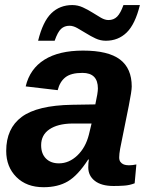

<svg xmlns="http://www.w3.org/2000/svg" viewBox="-20 -741 596 770"><path d="M435.5 4.9Q386.7 4.9 360.4 -15.6Q334 -36.1 334 -69.8Q334 -87.9 336.4 -101.1H333.5Q292.5 -37.6 252.4 -13.9Q212.4 9.8 154.8 9.8Q86.4 9.8 45.7 -31Q4.9 -71.8 4.9 -135.7Q4.9 -226.1 67.1 -272.2Q129.4 -318.4 269 -320.8L362.3 -322.3Q372.6 -368.7 372.6 -386.2Q372.6 -448.7 310.5 -448.7Q264.6 -448.7 242.2 -430.9Q219.7 -413.1 211.4 -379.4L83 -394.5Q99.6 -464.8 158 -501.5Q216.3 -538.1 313 -538.1Q414.1 -538.1 461.2 -502.4Q508.3 -466.8 508.3 -394Q508.3 -376 496.6 -317.4L461.9 -145Q458 -123 458 -109.9Q458 -98.1 462.9 -91.8Q467.8 -85.4 474.1 -82.5Q480.5 -79.6 486.8 -78.9Q493.2 -78.1 496.6 -78.1Q511.2 -78.1 526.9 -81.5L520 -5.9Q499.5 2 478.5 3.4Q457.5 4.9 435.5 4.9ZM347.2 -245.6H268.1Q210.9 -244.6 178 -222.2Q145 -199.7 145 -158.7Q145 -124.5 164.3 -105.2Q183.6 -85.9 216.3 -85.9Q256.8 -85.9 290 -117.4Q323.2 -148.9 336.4 -200.7ZM404.3 -577.6Q382.8 -577.6 363 -586.9Q343.3 -596.2 325 -607.7Q306.6 -619.1 290 -628.4Q273.4 -637.7 258.8 -637.7Q238.3 -637.7 224.9 -625.2Q211.4 -612.8 199.2 -577.6H132.8Q151.9 -654.8 185.8 -687.7Q219.7 -720.7 270 -720.7Q292 -720.7 312.3 -711.4Q332.5 -702.1 350.6 -690.7Q368.7 -679.2 384.8 -669.9Q400.9 -660.6 415 -660.6Q436 -660.6 449.7 -674.3Q463.4 -688 475.1 -720.7H541Q522 -643.6 488 -610.6Q454.1 -577.6 404.3 -577.6Z"/></svg>

Font: Liberation Sans
Style: Bold Italic
Weight: 700
Italic angle: -12°
Designer: Steve Matteson
Foundry: Ascender Corporation
Version: Version 2.1.5